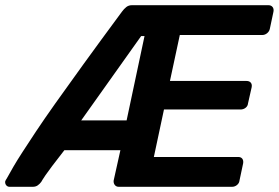

<svg xmlns="http://www.w3.org/2000/svg" viewBox="-59 -720 1075 740"><path d="M-22 0Q-30 0 -35 -6Q-40 -12 -39 -21Q-38 -24 -36.5 -26.5Q-35 -29 -33 -32Q-21 -54 -7 -78Q7 -102 28 -134.5Q49 -167 79.5 -213Q110 -259 155 -322.5Q200 -386 263 -473Q326 -560 411 -675Q419 -686 428 -693Q437 -700 450 -700H975Q986 -700 991.5 -693Q997 -686 995 -675L981 -609Q979 -599 970.5 -592Q962 -585 951 -585H634L596 -408H891Q902 -408 907.5 -401.5Q913 -395 911 -384L897 -322Q896 -311 887.5 -304.5Q879 -298 868 -298H573L534 -115H859Q870 -115 875 -108Q880 -101 878 -90L864 -24Q863 -14 854.5 -7Q846 0 835 0H399Q389 0 383.5 -7Q378 -14 379 -24L405 -141H189Q159 -103 142 -80Q125 -57 116.5 -45Q108 -33 105 -27.5Q102 -22 100 -19Q95 -12 87 -6Q79 0 67 0ZM254 -256H429L498 -581H485Z"/></svg>

Font: Rubik Medium
Style: Italic
Weight: 500
Italic angle: -12°
Designer: Hubert and Fischer
Foundry: Hubert and Fischer
Version: Version 2.300;gftools[0.9.30]